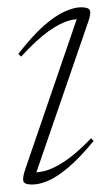

<svg xmlns="http://www.w3.org/2000/svg" viewBox="-20 -484 294 514"><path d="M48 -32 190.5 -447.5 203.5 -432Q187.5 -435 164.5 -428.8Q141.5 -422.5 110.2 -400.5Q79 -378.5 36.5 -332.5L29 -339.5Q66 -387.5 97 -414.8Q128 -442 153.2 -453.2Q178.5 -464.5 197 -464.5Q217 -464.5 220.5 -456.5Q224 -448.5 217 -428L72.5 -8.5L59.5 -23.5Q75 -20.5 97.8 -25.8Q120.5 -31 151.8 -51.2Q183 -71.5 224 -114L230.5 -106.5Q193 -61 163 -35.8Q133 -10.5 109.2 -0.2Q85.5 10 66 10Q44 10 42.2 0Q40.5 -10 48 -32Z"/></svg>

Font: Newsreader 36pt ExtraLight
Style: Italic
Weight: 250
Italic angle: -17°
Designer: Hugues Gentile
Foundry: Production Type
Version: Version 1.003